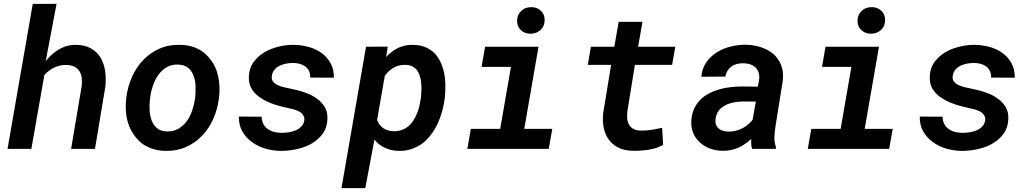

<svg xmlns="http://www.w3.org/2000/svg" viewBox="-20 -770 5322 993"><path d="M216.3 -453.6 272.5 -750H149.4L19 0H142.1L209.5 -382.3Q220.7 -394.5 233.4 -404.1Q246.1 -413.6 259.8 -420.4Q274.4 -427.2 290.5 -430.9Q306.6 -434.6 324.2 -434.1Q349.6 -433.1 365.7 -424.6Q381.8 -416 391.1 -401.4Q400.4 -385.7 402.8 -366.2Q405.3 -346.7 402.3 -323.7L347.7 0H471.2L524.9 -322.3Q529.3 -363.8 523.7 -402.3Q518.1 -440.9 500.5 -471.2Q482.4 -501 451.2 -519.3Q419.9 -537.6 373.5 -538.1Q343.3 -538.6 316.9 -529.3Q290.5 -520 268.6 -503.9Q253.9 -493.7 240.7 -480.7Q227.5 -467.8 216.3 -453.6Z M633.3 -265.6 632.3 -255.4Q628.4 -219.2 632.1 -184.8Q635.7 -150.4 647 -120.6Q655.8 -97.2 668.7 -77.9Q681.6 -58.6 700.2 -40Q722.2 -18.6 757.1 -4.6Q792 9.3 835 10.3Q893.6 11.7 941.9 -9.8Q990.2 -31.2 1025.4 -68.4Q1061 -105.5 1083 -155Q1105 -204.6 1111.8 -259.8L1113.3 -270.5Q1117.2 -306.6 1113.5 -341.6Q1109.9 -376.5 1099.1 -407.2Q1089.8 -432.1 1075.2 -453.4Q1060.5 -474.6 1041.5 -492.2Q1017.6 -513.2 984.9 -525.4Q952.1 -537.6 910.6 -538.1Q852.1 -539.6 804 -518.1Q755.9 -496.6 720.7 -459.5Q684.6 -421.9 662.4 -371.6Q640.1 -321.3 633.3 -265.6ZM755.4 -255.4 756.3 -265.6Q760.3 -295.4 770.5 -326.2Q780.8 -356.9 798.3 -381.8Q815.9 -406.7 841.6 -422.1Q867.2 -437.5 902.3 -436Q932.1 -434.6 950.4 -421.1Q968.8 -407.7 978 -385.7Q990.2 -358.4 991.2 -327.9Q992.2 -297.4 989.7 -270L988.8 -259.8Q984.9 -231.9 974.6 -200.7Q964.4 -169.4 947.3 -145Q929.2 -120.1 903.6 -104.7Q877.9 -89.4 843.3 -90.3Q811 -91.3 792 -107.2Q772.9 -123 764.6 -146.5Q754.9 -170.9 753.7 -200Q752.4 -229 755.4 -255.4Z M1553.7 -147Q1550.3 -127.4 1537.8 -115Q1525.4 -102.5 1508.8 -95.7Q1491.2 -88.4 1472.2 -85.7Q1453.1 -83 1437 -83Q1416.5 -83 1397.9 -87.6Q1379.4 -92.3 1365.2 -102.5Q1350.6 -112.3 1342.3 -128.2Q1334 -144 1333 -166.5L1215.3 -167Q1214.8 -122.6 1233.6 -89.8Q1252.4 -57.1 1283.2 -35.2Q1313.5 -12.7 1352.1 -1.5Q1390.6 9.8 1430.7 10.3Q1466.3 10.7 1506.1 3.2Q1545.9 -4.4 1580.1 -21Q1618.2 -40 1644.5 -72.5Q1670.9 -105 1673.3 -153.3Q1675.3 -190.9 1659.2 -217Q1643.1 -243.2 1617.7 -260.7Q1605.5 -270 1591.3 -277.1Q1577.1 -284.2 1562 -289.6Q1542 -297.4 1520.8 -302.7Q1499.5 -308.1 1480 -312Q1466.8 -314.9 1449.2 -318.6Q1431.6 -322.3 1416.5 -329.6Q1401.9 -336.4 1392.3 -348.1Q1382.8 -359.9 1386.2 -378.9Q1389.2 -397.5 1400.4 -410.2Q1411.6 -422.9 1427.2 -430.7Q1443.4 -438 1461.2 -441.2Q1479 -444.3 1495.1 -444.3Q1513.7 -444.3 1530 -439.9Q1546.4 -435.5 1559.1 -426.3Q1571.3 -417 1578.1 -402.8Q1585 -388.7 1584.5 -368.7L1707 -368.2Q1707 -412.1 1689.5 -443.6Q1671.9 -475.1 1643.1 -496.1Q1613.8 -517.1 1576.4 -527.3Q1539.1 -537.6 1499.5 -538.1Q1466.3 -538.6 1430.9 -531Q1395.5 -523.4 1365.2 -509.3Q1324.7 -490.2 1296.6 -455.8Q1268.6 -421.4 1267.1 -373Q1265.6 -335.4 1282.5 -308.8Q1299.3 -282.2 1326.7 -264.6Q1349.6 -249 1374.3 -239Q1398.9 -229 1428.2 -221.2Q1443.8 -217.3 1461.7 -213.1Q1479.5 -209 1499.5 -204.1Q1510.3 -201.2 1520.5 -196.5Q1530.8 -191.9 1538.1 -186Q1546.4 -178.7 1551 -169.2Q1555.7 -159.7 1553.7 -147Z M2280.3 -262.2 2281.2 -272.9Q2284.2 -302.7 2283.4 -333.7Q2282.7 -364.7 2276.9 -394Q2270.5 -422.9 2258.5 -448.7Q2246.6 -474.6 2227.5 -494.6Q2208 -514.2 2181.2 -525.6Q2154.3 -537.1 2118.2 -538.1Q2091.3 -538.6 2067.1 -532.2Q2043 -525.9 2022 -512.7Q2010.3 -505.4 1998.8 -495.8Q1987.3 -486.3 1977.1 -475.1L1985.4 -528.8L1873 -528.3L1746.1 203.1H1869.1L1916.5 -47.9Q1925.3 -36.6 1935.8 -27.8Q1946.3 -19 1957.5 -12.2Q1976.6 -1.5 1997.6 4.2Q2018.6 9.8 2041.5 10.3Q2078.1 11.2 2108.6 0.7Q2139.2 -9.8 2164.6 -28.3Q2190.4 -48.3 2210.7 -75.7Q2231 -103 2245.6 -135.3Q2258.8 -165.5 2267.6 -198Q2276.4 -230.5 2280.3 -262.2ZM2157.7 -272.9 2156.7 -262.7Q2153.8 -243.7 2149.4 -223.6Q2145 -203.6 2137.2 -184.6Q2128.9 -163.6 2116.7 -145Q2104.5 -126.5 2087.9 -113.8Q2073.7 -103 2055.7 -96.9Q2037.6 -90.8 2016.1 -91.3Q1999.5 -91.8 1985.4 -96.2Q1971.2 -100.6 1960 -108.4Q1950.7 -115.7 1943.1 -125.7Q1935.5 -135.7 1930.2 -149.4L1970.2 -377.9Q1979 -390.1 1989 -399.7Q1999 -409.2 2009.8 -416.5Q2024.4 -425.8 2041 -430.4Q2057.6 -435.1 2076.7 -434.6Q2096.7 -434.1 2110.6 -427.5Q2124.5 -420.9 2134.3 -409.7Q2144 -397.9 2149.9 -381.1Q2155.8 -364.3 2157.7 -345.7Q2160.2 -327.6 2159.7 -308.6Q2159.2 -289.6 2157.7 -272.9Z M2488.8 -528.3 2470.7 -424.3H2622.6L2566.9 -103.5H2415L2397 0H2817.9L2836.4 -103.5H2691.4L2765.1 -528.3ZM2654.3 -662.1Q2654.3 -631.8 2675 -613.3Q2695.8 -594.7 2725.1 -595.7Q2755.4 -596.2 2776.1 -615.5Q2796.9 -634.8 2796.9 -666.5Q2796.9 -696.8 2776.4 -715.3Q2755.9 -733.9 2726.1 -732.9Q2694.8 -732.9 2674.6 -712.6Q2654.3 -692.4 2654.3 -662.1Z M3302.7 -657.2H3179.7L3157.2 -528.3H3036.1L3020 -434.6H3140.6L3099.6 -184.6Q3095.2 -143.6 3102.5 -108.4Q3109.9 -73.2 3128.9 -47.4Q3147.9 -21.5 3179 -6.1Q3210 9.3 3253.4 9.8Q3291 10.7 3333 4.6Q3375 -1.5 3409.7 -20.5L3404.3 -108.9Q3377 -103 3349.4 -98.4Q3321.8 -93.8 3293.5 -94.7Q3270.5 -95.2 3255.9 -103.3Q3241.2 -111.3 3233.9 -124.5Q3226.1 -137.7 3224.1 -155.5Q3222.2 -173.3 3224.6 -194.3L3263.7 -434.6H3456.1L3472.7 -528.3H3280.3Z M3869.6 0H3992.2L3993.2 -8.8Q3983.4 -36.6 3985.4 -65.9Q3987.3 -95.2 3991.7 -123.5L4028.8 -354.5Q4033.2 -399.4 4019.8 -433.3Q4006.3 -467.3 3980 -490.7Q3953.1 -513.2 3916.5 -525.4Q3879.9 -537.6 3838.4 -538.6Q3799.8 -539.1 3760 -529.5Q3720.2 -520 3687.5 -499.5Q3654.8 -479 3632.8 -447.5Q3610.8 -416 3607.4 -373L3731 -374Q3734.4 -391.1 3742.7 -404.3Q3751 -417.5 3762.7 -425.8Q3775.4 -435.1 3791.3 -439.2Q3807.1 -443.4 3825.7 -442.9Q3845.7 -442.4 3861.8 -436.5Q3877.9 -430.7 3888.7 -419.9Q3899.4 -408.7 3904.1 -392.8Q3908.7 -377 3905.8 -356.4L3899.4 -321.8L3818.4 -322.8Q3788.6 -322.8 3758.1 -319.3Q3727.5 -315.9 3699.2 -307.6Q3670.4 -299.3 3645 -285.6Q3619.6 -272 3600.1 -252.4Q3581.1 -232.4 3569.1 -205.6Q3557.1 -178.7 3555.2 -143.6Q3553.7 -108.4 3565.9 -80.3Q3578.1 -52.2 3600.6 -32.7Q3622.6 -12.7 3652.3 -1.7Q3682.1 9.3 3715.3 9.8Q3744.1 10.3 3770.3 3.4Q3796.4 -3.4 3819.3 -16.6Q3831.5 -23.9 3843 -32.5Q3854.5 -41 3865.2 -51.3Q3864.7 -38.1 3865.2 -25.6Q3865.7 -13.2 3869.6 0ZM3746.6 -89.4Q3731 -89.4 3718 -93.8Q3705.1 -98.1 3696.3 -106Q3687 -114.3 3682.9 -126.5Q3678.7 -138.7 3680.7 -154.8Q3682.6 -169.4 3687.5 -180.7Q3692.4 -191.9 3699.7 -200.7Q3707.5 -210.9 3718.3 -217.8Q3729 -224.6 3740.7 -230.5Q3760.3 -238.3 3782.5 -241.7Q3804.7 -245.1 3825.7 -245.1L3889.2 -244.6L3872.1 -149.9Q3861.8 -137.2 3849.6 -127Q3837.4 -116.7 3824.2 -108.9Q3806.6 -99.1 3786.9 -94Q3767.1 -88.9 3746.6 -89.4Z M4249.5 -528.3 4231.4 -424.3H4383.3L4327.6 -103.5H4175.8L4157.7 0H4578.6L4597.2 -103.5H4452.1L4525.9 -528.3ZM4415 -662.1Q4415 -631.8 4435.8 -613.3Q4456.5 -594.7 4485.8 -595.7Q4516.1 -596.2 4536.9 -615.5Q4557.6 -634.8 4557.6 -666.5Q4557.6 -696.8 4537.1 -715.3Q4516.6 -733.9 4486.8 -732.9Q4455.6 -732.9 4435.3 -712.6Q4415 -692.4 4415 -662.1Z M5075.2 -147Q5071.8 -127.4 5059.3 -115Q5046.9 -102.5 5030.3 -95.7Q5012.7 -88.4 4993.7 -85.7Q4974.6 -83 4958.5 -83Q4938 -83 4919.4 -87.6Q4900.9 -92.3 4886.7 -102.5Q4872.1 -112.3 4863.8 -128.2Q4855.5 -144 4854.5 -166.5L4736.8 -167Q4736.3 -122.6 4755.1 -89.8Q4773.9 -57.1 4804.7 -35.2Q4835 -12.7 4873.5 -1.5Q4912.1 9.8 4952.1 10.3Q4987.8 10.7 5027.6 3.2Q5067.4 -4.4 5101.6 -21Q5139.6 -40 5166 -72.5Q5192.4 -105 5194.8 -153.3Q5196.8 -190.9 5180.7 -217Q5164.6 -243.2 5139.2 -260.7Q5127 -270 5112.8 -277.1Q5098.6 -284.2 5083.5 -289.6Q5063.5 -297.4 5042.2 -302.7Q5021 -308.1 5001.5 -312Q4988.3 -314.9 4970.7 -318.6Q4953.1 -322.3 4938 -329.6Q4923.3 -336.4 4913.8 -348.1Q4904.3 -359.9 4907.7 -378.9Q4910.6 -397.5 4921.9 -410.2Q4933.1 -422.9 4948.7 -430.7Q4964.8 -438 4982.7 -441.2Q5000.5 -444.3 5016.6 -444.3Q5035.2 -444.3 5051.5 -439.9Q5067.9 -435.5 5080.6 -426.3Q5092.8 -417 5099.6 -402.8Q5106.4 -388.7 5106 -368.7L5228.5 -368.2Q5228.5 -412.1 5210.9 -443.6Q5193.4 -475.1 5164.6 -496.1Q5135.3 -517.1 5097.9 -527.3Q5060.5 -537.6 5021 -538.1Q4987.8 -538.6 4952.4 -531Q4917 -523.4 4886.7 -509.3Q4846.2 -490.2 4818.1 -455.8Q4790 -421.4 4788.6 -373Q4787.1 -335.4 4804 -308.8Q4820.8 -282.2 4848.1 -264.6Q4871.1 -249 4895.8 -239Q4920.4 -229 4949.7 -221.2Q4965.3 -217.3 4983.2 -213.1Q5001 -209 5021 -204.1Q5031.7 -201.2 5042 -196.5Q5052.2 -191.9 5059.6 -186Q5067.9 -178.7 5072.5 -169.2Q5077.1 -159.7 5075.2 -147Z"/></svg>

Font: Roboto Mono SemiBold
Style: Italic
Weight: 600
Italic angle: -10°
Monospace: yes
Designer: Google
Version: Version 3.000